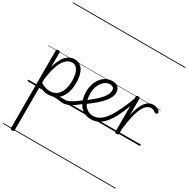

<svg xmlns="http://www.w3.org/2000/svg" viewBox="-352 -1418 2290 2341"><g transform="rotate(30 792.5 -247.5)"><path d="M511 17Q486 17 465.5 14Q445 11 425.5 8.5Q406 6 382.5 6.5Q359 7 326 14L356 -15Q383 -23 407.5 -26.5Q432 -30 452.5 -31Q473 -32 490 -31.5Q507 -31 518 -31Q527 -31 531 -23.5Q535 -16 533.5 -7Q532 2 526 9.5Q520 17 511 17ZM138 615Q125 615 119 610.5Q113 606 113 596V-496Q113 -506 119.5 -510.5Q126 -515 140 -515Q153 -515 159 -510.5Q165 -506 165 -496V-293Q188 -375 218.5 -424.5Q249 -474 287 -496.5Q325 -519 369 -519Q443 -519 485 -455.5Q527 -392 527 -279Q527 -227 518 -181.5Q509 -136 490 -99.5Q471 -63 443 -37Q415 -11 377.5 3Q340 17 292 17Q260 17 229.5 7.5Q199 -2 165 -24V596Q165 606 158.5 610.5Q152 615 138 615ZM165 -73Q202 -48 235 -39Q268 -30 293 -30Q327 -30 355 -40.5Q383 -51 404.5 -71.5Q426 -92 441 -122Q456 -152 463.5 -191Q471 -230 471 -278Q471 -328 460 -371.5Q449 -415 425 -442Q401 -469 361 -469Q318 -469 279 -435Q240 -401 210.5 -324.5Q181 -248 165 -121ZM0 590H618V600H0ZM0 -20H618V0H0ZM0 -505H618V-500H0ZM0 -1110H618V-1100H0Z M512 17Q502 17 496.5 9.5Q491 2 491.5 -7Q492 -16 499 -23.5Q506 -31 519 -31Q536 -31 561 -41.5Q586 -52 624 -77Q662 -102 717 -146Q725 -152 732.5 -149.5Q740 -147 744.5 -139.5Q749 -132 748.5 -123.5Q748 -115 740 -108Q680 -58 637.5 -31Q595 -4 565 6.5Q535 17 512 17ZM618 590V600ZM618 -20V0ZM618 -505V-500ZM618 -1110V-1100Z M732 -151Q787 -194 829 -230.5Q871 -267 898.5 -299.5Q926 -332 939.5 -360.5Q953 -389 953 -415Q953 -444 936 -457Q919 -470 891 -470Q861 -470 833.5 -453.5Q806 -437 784.5 -408Q763 -379 751 -340.5Q739 -302 739 -257Q739 -197 752.5 -154Q766 -111 789 -84Q812 -57 841.5 -44Q871 -31 902 -31Q912 -31 917 -23.5Q922 -16 922 -7Q922 2 917 9.5Q912 17 902 17Q833 17 784.5 -16.5Q736 -50 710 -111Q684 -172 684 -254Q684 -300 698 -347.5Q712 -395 740 -433.5Q768 -472 808 -495.5Q848 -519 900 -519Q939 -519 962.5 -505.5Q986 -492 997.5 -469.5Q1009 -447 1009 -420Q1009 -387 994 -352.5Q979 -318 948 -281.5Q917 -245 871 -204.5Q825 -164 762 -119ZM618 590H1106V600H618ZM618 -20H1106V0H618ZM618 -505H1106V-500H618ZM618 -1110H1106V-1100H618Z M902 17Q893 17 888.5 9.5Q884 2 884 -7.5Q884 -17 888.5 -24Q893 -31 902 -31Q952 -31 995.5 -59Q1039 -87 1078.5 -141.5Q1118 -196 1158 -278.5Q1198 -361 1239 -471Q1243 -480 1251.5 -480Q1260 -480 1267.5 -474.5Q1275 -469 1271 -460Q1237 -353 1199 -265Q1161 -177 1116.5 -114Q1072 -51 1019 -17Q966 17 902 17ZM1106 590V600ZM1106 -20V0ZM1106 -505V-500ZM1106 -1110V-1100Z M1263 15Q1250 15 1244 10.5Q1238 6 1238 -4V-496Q1238 -506 1244 -510.5Q1250 -515 1263 -515Q1277 -515 1283.5 -510.5Q1290 -506 1290 -496V-266Q1306 -341 1327 -390Q1348 -439 1373 -467.5Q1398 -496 1424.5 -507.5Q1451 -519 1476 -519Q1503 -519 1530 -507Q1557 -495 1572 -476Q1576 -471 1575.5 -464Q1575 -457 1569 -450Q1563 -442 1555 -440Q1547 -438 1540 -443Q1528 -452 1510 -461Q1492 -470 1470 -470Q1441 -470 1413.5 -448Q1386 -426 1362 -378Q1338 -330 1319.5 -252Q1301 -174 1290 -62V-4Q1290 6 1283.5 10.5Q1277 15 1263 15ZM1106 590H1585V600H1106ZM1106 -20H1585V0H1106ZM1106 -505H1585V-500H1106ZM1106 -1110H1585V-1100H1106Z"/></g></svg>

Font: Playwrite FR Moderne Guides
Style: Regular
Weight: 400
Designer: Veronika Burian, José Scaglione
Foundry: TypeTogether
Version: Version 1.003